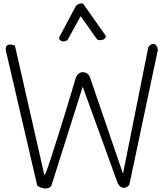

<svg xmlns="http://www.w3.org/2000/svg" viewBox="-20 -1090 956 1112"><path d="M12.7 -802.7Q12.7 -817.4 18.1 -823.7Q23.4 -830.1 31.7 -831.5Q40 -833 49.3 -831.1Q58.6 -829.1 66.4 -826.2L237.3 -74.2Q241.2 -78.1 253.4 -111.3Q265.6 -144.5 281.7 -194.8Q297.9 -245.1 317.4 -306.6Q336.9 -368.2 356 -430.2Q375 -492.2 391.6 -547.9Q408.2 -603.5 419.9 -642.6Q426.8 -657.2 437 -664.6Q447.3 -671.9 459 -671.9Q470.7 -671.9 481.4 -666Q492.2 -660.2 499 -648.4L692.4 -84L838.9 -816.4Q843.8 -825.2 852.1 -830.6Q860.4 -835.9 868.2 -835.9Q876 -835.9 883.3 -828.6Q890.6 -821.3 894.5 -802.7L729.5 -21.5Q727.5 -17.6 720.2 -11.2Q712.9 -4.9 702.6 -2.9Q692.4 -1 680.7 -6.8Q668.9 -12.7 660.2 -33.2L459 -587.9L277.3 -13.7Q268.6 -2 254.9 0.5Q241.2 2.9 228.5 0Q215.8 -2.9 206.1 -8.3Q196.3 -13.7 195.3 -16.6ZM371.1 -858.4Q364.3 -852.5 355.5 -850.6Q346.7 -848.6 338.9 -851.1Q331.1 -853.5 326.2 -859.4Q321.3 -865.2 323.2 -875L418.9 -1053.7Q419.9 -1056.6 426.8 -1061.5Q433.6 -1066.4 441.4 -1068.8Q449.2 -1071.3 456.5 -1069.8Q463.9 -1068.4 467.8 -1059.6L586.9 -890.6Q595.7 -879.9 591.8 -872.6Q587.9 -865.2 579.1 -861.3Q570.3 -857.4 559.1 -857.4Q547.9 -857.4 542 -862.3L447.3 -996.1Z"/></svg>

Font: Shadows Into Light Two
Style: Regular
Weight: 400
Designer: Kimberly Geswein
Foundry: Kimberly Geswein
Version: Version 1.003 2012